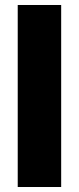

<svg xmlns="http://www.w3.org/2000/svg" viewBox="-20 -749 316 769"><path d="M51 0V-729H225V0Z"/></svg>

Font: Outfit Thin ExtraBold
Style: Regular
Weight: 800
Version: Version 1.100;gftools[0.9.27]